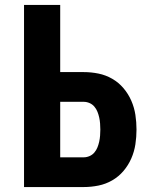

<svg xmlns="http://www.w3.org/2000/svg" viewBox="-20 -755 640 775"><path d="M77 0V-735H223V-464H318Q348 -464 377.5 -458Q407 -452 433 -437Q459 -422 478.5 -399Q498 -376 510 -348.5Q522 -321 526.5 -291.5Q531 -262 531 -232Q531 -202 526.5 -172.5Q522 -143 510 -115.5Q498 -88 478.5 -65Q459 -42 433 -27Q407 -12 377.5 -6Q348 0 318 0ZM223 -120H318Q330 -120 341.5 -125Q353 -130 361 -139.5Q369 -149 373.5 -160.5Q378 -172 380.5 -183.5Q383 -195 384 -207.5Q385 -220 385 -232Q385 -244 384 -256.5Q383 -269 380.5 -280.5Q378 -292 373.5 -303.5Q369 -315 361 -324.5Q353 -334 341.5 -339Q330 -344 318 -344H223Z"/></svg>

Font: Iosevka Curly Heavy Extended
Style: Regular
Weight: 900
Width: 7
Monospace: yes
Designer: Belleve Invis
Foundry: Belleve Invis
Version: Version 11.1.0; ttfautohint (v1.8.3)